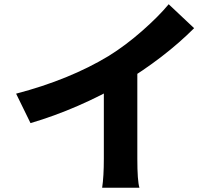

<svg xmlns="http://www.w3.org/2000/svg" viewBox="-20 -838 1040 906"><path d="M493 -574Q572 -623 650 -691.5Q728 -760 776 -818L896 -705Q757 -566 558 -445Q459 -387 347.5 -338.5Q236 -290 124 -257L56 -396Q308 -462 493 -574ZM628 -539V-90Q628 16 638 48H462Q470 -5 470 -90V-503Z"/></svg>

Font: Merged Yaku Han JP ExtraBold
Style: Regular
Weight: 800
Designer: Ryoko NISHIZUKA 西塚涼子 (kana, bopomofo & ideographs); Paul D. Hunt (Latin, Greek & Cyrillic); Sandoll Communications 산돌커뮤니
Foundry: Adobe
Version: Version 2.004